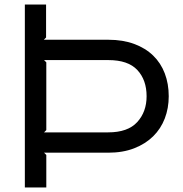

<svg xmlns="http://www.w3.org/2000/svg" viewBox="-20 -830 812 850"><path d="M727 -404Q727 -351 709.5 -305.5Q692 -260 658 -226.5Q624 -193 574 -173.5Q524 -154 459 -154H175L185 -144V0H90V-810H184V-664L174 -654H460Q524 -654 574 -635.5Q624 -617 658 -584Q692 -551 709.5 -505Q727 -459 727 -404ZM629 -404Q629 -476 588 -520Q547 -564 460 -564H175L185 -554V-254L175 -244H459Q546 -244 587.5 -289.5Q629 -335 629 -404Z"/></svg>

Font: TypoPRO Sinkin Sans
Style: 400 Regular
Weight: 400
Designer: Keith Bates
Foundry: K-Type
Version: Sinkin Sans (version 1.0)  by Keith Bates   •   © 2014   www